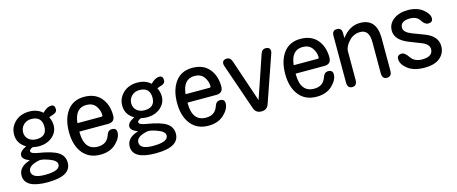

<svg xmlns="http://www.w3.org/2000/svg" viewBox="-41 -1064 4082 1715"><g transform="rotate(-15 2000.0 -206.5)"><path d="M365.2 -489.3Q408.2 -533.2 446.3 -533.2Q480.5 -533.2 480.5 -493.2Q480.5 -462.9 447.3 -452.6Q414.1 -442.4 404.3 -436.5Q423.8 -399.4 423.8 -358.4Q423.8 -295.9 374 -253.4Q324.2 -210.9 248 -210.9Q220.7 -210.9 193.4 -217.8Q160.2 -205.1 160.2 -188.5Q160.2 -166 226.6 -155.3Q356.4 -134.8 407.7 -100.1Q459 -65.4 459 -3.9Q459 120.1 241.2 120.1Q30.3 120.1 30.3 2Q30.3 -78.1 137.7 -111.3Q73.2 -135.7 73.2 -171.9Q73.2 -210 137.7 -240.2Q60.5 -285.2 60.5 -368.2Q60.5 -436.5 111.3 -484.9Q162.1 -533.2 243.2 -533.2Q318.4 -533.2 365.2 -489.3ZM243.2 -463.9Q197.3 -463.9 168 -431.6Q143.6 -403.3 143.6 -367.2Q143.6 -328.1 170.9 -302.7Q200.2 -277.3 243.2 -277.3Q340.8 -277.3 340.8 -368.2Q340.8 -463.9 243.2 -463.9ZM217.8 -88.9Q114.3 -68.4 114.3 -13.7Q114.3 49.8 235.4 49.8Q375 49.8 375 -9.8Q375 -45.9 309.6 -69.8Q244.1 -93.8 217.8 -88.9Z M630.9 -244.1V-235.4Q631.8 -71.3 757.8 -71.3Q841.8 -71.3 867.2 -148.4Q880.9 -190.4 916 -190.4Q959 -190.4 959 -150.4Q959 -98.6 904.8 -47.4Q850.6 3.9 760.7 3.9Q656.2 3.9 598.1 -68.8Q540 -141.6 540 -264.6Q540 -385.7 594.7 -459.5Q649.4 -533.2 751 -533.2Q851.6 -533.2 905.8 -469.7Q960 -406.2 960 -305.7Q960 -244.1 896.5 -244.1ZM633.8 -321.3H855.5Q867.2 -321.3 867.2 -332Q867.2 -379.9 838.4 -418.9Q809.6 -458 752 -458Q647.5 -458 633.8 -321.3Z M1365.2 -489.3Q1408.2 -533.2 1446.3 -533.2Q1480.5 -533.2 1480.5 -493.2Q1480.5 -462.9 1447.3 -452.6Q1414.1 -442.4 1404.3 -436.5Q1423.8 -399.4 1423.8 -358.4Q1423.8 -295.9 1374 -253.4Q1324.2 -210.9 1248 -210.9Q1220.7 -210.9 1193.4 -217.8Q1160.2 -205.1 1160.2 -188.5Q1160.2 -166 1226.6 -155.3Q1356.4 -134.8 1407.7 -100.1Q1459 -65.4 1459 -3.9Q1459 120.1 1241.2 120.1Q1030.3 120.1 1030.3 2Q1030.3 -78.1 1137.7 -111.3Q1073.2 -135.7 1073.2 -171.9Q1073.2 -210 1137.7 -240.2Q1060.5 -285.2 1060.5 -368.2Q1060.5 -436.5 1111.3 -484.9Q1162.1 -533.2 1243.2 -533.2Q1318.4 -533.2 1365.2 -489.3ZM1243.2 -463.9Q1197.3 -463.9 1168 -431.6Q1143.6 -403.3 1143.6 -367.2Q1143.6 -328.1 1170.9 -302.7Q1200.2 -277.3 1243.2 -277.3Q1340.8 -277.3 1340.8 -368.2Q1340.8 -463.9 1243.2 -463.9ZM1217.8 -88.9Q1114.3 -68.4 1114.3 -13.7Q1114.3 49.8 1235.4 49.8Q1375 49.8 1375 -9.8Q1375 -45.9 1309.6 -69.8Q1244.1 -93.8 1217.8 -88.9Z M1630.9 -244.1V-235.4Q1631.8 -71.3 1757.8 -71.3Q1841.8 -71.3 1867.2 -148.4Q1880.9 -190.4 1916 -190.4Q1959 -190.4 1959 -150.4Q1959 -98.6 1904.8 -47.4Q1850.6 3.9 1760.7 3.9Q1656.2 3.9 1598.1 -68.8Q1540 -141.6 1540 -264.6Q1540 -385.7 1594.7 -459.5Q1649.4 -533.2 1751 -533.2Q1851.6 -533.2 1905.8 -469.7Q1960 -406.2 1960 -305.7Q1960 -244.1 1896.5 -244.1ZM1633.8 -321.3H1855.5Q1867.2 -321.3 1867.2 -332Q1867.2 -379.9 1838.4 -418.9Q1809.6 -458 1752 -458Q1647.5 -458 1633.8 -321.3Z M2250 -101.6 2383.8 -495.1Q2396.5 -533.2 2428.7 -533.2Q2471.7 -533.2 2471.7 -495.1L2469.7 -481.4L2318.4 -44.9Q2301.8 2.9 2250 2.9Q2198.2 2.9 2181.6 -44.9L2035.2 -469.7Q2029.3 -485.4 2029.3 -495.1Q2029.3 -533.2 2072.3 -533.2Q2104.5 -533.2 2118.2 -492.2Z M2630.9 -244.1V-235.4Q2631.8 -71.3 2757.8 -71.3Q2841.8 -71.3 2867.2 -148.4Q2880.9 -190.4 2916 -190.4Q2959 -190.4 2959 -150.4Q2959 -98.6 2904.8 -47.4Q2850.6 3.9 2760.7 3.9Q2656.2 3.9 2598.1 -68.8Q2540 -141.6 2540 -264.6Q2540 -385.7 2594.7 -459.5Q2649.4 -533.2 2751 -533.2Q2851.6 -533.2 2905.8 -469.7Q2960 -406.2 2960 -305.7Q2960 -244.1 2896.5 -244.1ZM2633.8 -321.3H2855.5Q2867.2 -321.3 2867.2 -332Q2867.2 -379.9 2838.4 -418.9Q2809.6 -458 2752 -458Q2647.5 -458 2633.8 -321.3Z M3133.8 -438.5Q3205.1 -533.2 3301.8 -533.2Q3452.1 -533.2 3455.1 -357.4V-50.8Q3455.1 2.9 3410.2 2.9Q3366.2 2.9 3366.2 -50.8V-341.8Q3366.2 -454.1 3283.2 -454.1Q3220.7 -454.1 3177.2 -406.2Q3133.8 -358.4 3133.8 -315.4V-50.8Q3133.8 2.9 3088.9 2.9Q3044.9 2.9 3044.9 -50.8V-483.4Q3044.9 -533.2 3088.9 -533.2Q3133.8 -533.2 3133.8 -484.4Z M3951.2 -145.5Q3951.2 -80.1 3902.3 -38.6Q3853.5 2.9 3758.8 2.9Q3660.2 2.9 3604.5 -40.5Q3548.8 -84 3548.8 -132.8Q3548.8 -171.9 3592.8 -171.9Q3620.1 -171.9 3653.3 -123Q3686.5 -74.2 3756.8 -74.2Q3856.4 -74.2 3856.4 -144.5Q3856.4 -188.5 3788.1 -215.8L3683.6 -256.8Q3559.6 -304.7 3559.6 -391.6Q3559.6 -455.1 3611.3 -494.1Q3663.1 -533.2 3743.2 -533.2Q3829.1 -533.2 3881.8 -491.2Q3934.6 -449.2 3934.6 -408.2Q3934.6 -370.1 3891.6 -370.1Q3860.4 -370.1 3833.5 -413.1Q3806.6 -456.1 3744.1 -456.1Q3654.3 -456.1 3654.3 -392.6Q3654.3 -351.6 3727.5 -323.2L3835.9 -282.2Q3951.2 -238.3 3951.2 -145.5Z"/></g></svg>

Font: MotoyaLMaru
Style: W3 mono
Weight: 400
Version: Version 1.01